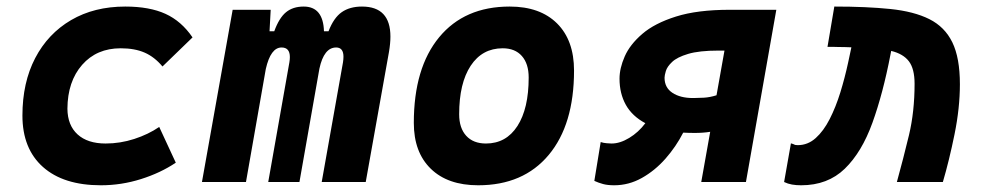

<svg xmlns="http://www.w3.org/2000/svg" viewBox="-20 -547 2970 577"><path d="M297.4 -115.7Q341.3 -115.7 383.5 -129.4Q425.8 -143.1 458.5 -165.5L508.3 -58.1Q462.4 -27.3 403.6 -8.8Q344.7 9.8 283.2 9.8Q170.9 9.8 109.1 -45.2Q47.4 -100.1 47.4 -199.7Q47.4 -298.8 85.7 -372.3Q124 -445.8 193.6 -486.6Q263.2 -527.3 356.4 -527.3Q429.2 -527.3 477.3 -505.4Q525.4 -483.4 558.6 -434.6L468.3 -347.2Q444.3 -376 414.6 -388.9Q384.8 -401.9 342.8 -401.9Q270.5 -401.9 226.8 -352.1Q183.1 -302.2 182.6 -220.2Q183.1 -170.4 213.1 -143.1Q243.2 -115.7 297.4 -115.7Z M793.5 -517.6 790 -453.1H804.2Q818.8 -493.2 839.6 -510.3Q860.4 -527.3 892.6 -527.3Q951.2 -527.3 953.6 -453.1H967.3Q982.9 -493.7 1007.1 -510.5Q1031.2 -527.3 1067.9 -527.3Q1153.3 -527.3 1153.3 -437Q1153.3 -416.5 1148.9 -390.6L1079.1 0H946.8L1010.7 -359.4Q1012.2 -369.1 1012.2 -376.5Q1012.2 -404.3 990.2 -404.3Q953.6 -404.3 939.9 -340.8L879.9 0H786.1L849.6 -359.4Q851.1 -368.2 851.1 -375.5Q851.1 -404.3 826.2 -404.3Q793.5 -404.3 778.8 -339.8L719.2 0H586.9L679.2 -517.6Z M1417 9.8Q1325.7 9.8 1274.7 -39.8Q1223.6 -89.4 1223.6 -177.7Q1223.6 -342.8 1299.8 -435.1Q1376 -527.3 1511.7 -527.3Q1603 -527.3 1654.1 -476.6Q1705.1 -425.8 1705.1 -335Q1705.1 -172.4 1628.9 -81.3Q1552.7 9.8 1417 9.8ZM1440.4 -115.7Q1501 -115.7 1534.9 -168.2Q1568.8 -220.7 1568.8 -314Q1568.8 -355.5 1548.3 -378.7Q1527.8 -401.9 1490.7 -401.9Q1429.2 -401.9 1394.5 -349.4Q1359.9 -296.9 1359.9 -203.6Q1359.9 -162.1 1381.1 -138.9Q1402.3 -115.7 1440.4 -115.7Z M2068.4 -147.5Q2050.3 -147.5 2033.2 -148.4Q2011.7 -106.4 1980 -70.3Q1948.2 -34.2 1908.9 -12.2Q1869.6 9.8 1825.7 9.8Q1806.2 9.8 1792.5 6.1Q1778.8 2.4 1766.1 -3.4L1785.2 -120.1Q1793.9 -117.2 1803.7 -116.5Q1813.5 -115.7 1817.9 -115.7Q1843.3 -115.7 1871.1 -132.6Q1898.9 -149.4 1919.4 -176.8Q1879.9 -197.8 1860.8 -231.9Q1841.8 -266.1 1841.8 -310.5Q1841.8 -341.8 1857.4 -377.4Q1873 -413.1 1910.2 -445.1Q1947.3 -477.1 2011.5 -497.3Q2075.7 -517.6 2172.9 -517.6H2313L2221.7 0H2087.4L2114.3 -150.9Q2093.3 -147.5 2068.4 -147.5ZM2133.3 -260.7 2157.2 -395H2139.6Q2081.1 -395 2047.9 -385Q2014.6 -375 1999.8 -360.8Q1984.9 -346.7 1981 -333.5Q1977.1 -320.3 1977.1 -313.5Q1977.1 -283.7 2000.7 -268.1Q2024.4 -252.4 2062.5 -252.4Q2063 -252.4 2064.5 -252.4Q2077.1 -252.4 2095.2 -253.4Q2113.3 -254.4 2133.3 -260.7Z M2675.3 0Q2694.8 -70.8 2711.7 -141.1Q2728.5 -211.4 2728.5 -295.4Q2728.5 -340.3 2711.4 -362.8Q2694.3 -385.3 2658.2 -394L2656.2 -383.8Q2633.8 -266.6 2601.8 -178Q2569.8 -89.4 2518.6 -39.8Q2467.3 9.8 2387.7 9.8Q2372.6 9.8 2360.1 7.6Q2347.7 5.4 2336.4 0L2356.9 -116.2Q2363.8 -114.3 2366.7 -112.8Q2369.1 -110.8 2377.4 -110.8Q2407.7 -110.8 2431.4 -132.1Q2455.1 -153.3 2473.4 -189.2Q2491.7 -225.1 2505.4 -269.3Q2519 -313.5 2528.8 -358.9L2538.6 -404.8Q2529.3 -405.3 2519 -405.5Q2508.8 -405.8 2498 -405.8Q2490.7 -405.8 2482.9 -406.2Q2475.1 -406.2 2466.8 -406.2L2487.3 -527.3Q2584 -527.3 2655.3 -520Q2726.6 -512.7 2772.9 -489.5Q2819.3 -466.3 2842 -419.7Q2864.7 -373 2864.7 -293.9Q2864.7 -222.7 2848.6 -143.6Q2832.5 -64.5 2813.5 0Z"/></svg>

Font: CaskaydiaCove NFP
Style: Bold Italic
Weight: 700
Italic angle: -10°
Designer: Aaron Bell
Foundry: Saja Typeworks
Version: Version 2111.001; VTT 6.35;Nerd Fonts 3.1.1